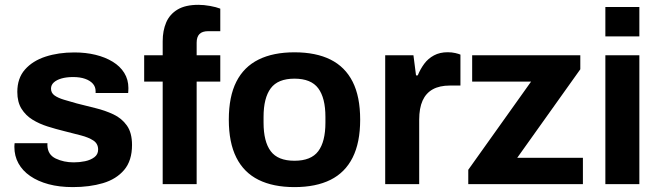

<svg xmlns="http://www.w3.org/2000/svg" viewBox="-20 -752 2695 784"><path d="M277.4 12Q222.3 12 178.4 0.2Q134.4 -11.7 103.1 -33.4Q71.8 -55 55.3 -85.1Q38.7 -115.1 38.7 -152.5Q38.7 -157.1 39.1 -161Q39.5 -164.9 39.7 -167.3H173.8Q173.6 -165.1 173.6 -162.9Q173.6 -160.7 173.6 -158.7Q174.6 -120.5 207.4 -104.7Q240.3 -89 281.3 -89Q304.7 -89 327.3 -93.7Q350 -98.5 365.3 -110Q380.7 -121.5 380.7 -141.3Q380.7 -165.3 361.3 -178.2Q341.8 -191 310.2 -199.2Q278.6 -207.4 242.2 -216.6Q208.3 -224.9 174.4 -235.6Q140.4 -246.3 112.7 -263.4Q85 -280.5 67.8 -307.9Q50.7 -335.3 50.7 -376.7Q50.7 -432.6 81.9 -468Q113.2 -503.5 165.8 -520.7Q218.5 -537.9 283.6 -537.9Q330.2 -537.9 370 -528.2Q409.8 -518.5 440.1 -500Q470.5 -481.5 487.4 -454.3Q504.3 -427 504.3 -392.6Q504.3 -386.5 503.9 -380Q503.5 -373.6 503.3 -372.3H370.4V-379.6Q370.4 -397.7 359.1 -410.3Q347.8 -423 327.4 -430.2Q307 -437.4 278.3 -437.4Q251.5 -437.4 231.2 -431.6Q211 -425.8 199.6 -415.3Q188.3 -404.8 188.3 -390.1Q188.3 -372.7 202.5 -362.4Q216.7 -352.2 240.9 -344.9Q265.1 -337.7 293.8 -329.6Q330.3 -320.2 369.6 -310.6Q408.9 -301 442.9 -285.1Q476.9 -269.2 498 -239.6Q519.1 -210.1 519.1 -160.1Q519.1 -96 487 -58.1Q454.8 -20.2 400.3 -4.1Q345.7 12 277.4 12Z M644.3 0V-418.8H568.7V-526.4H644.3V-583.7Q644.3 -626.7 658.6 -660.3Q672.9 -693.8 705.1 -713.1Q737.2 -732.3 790.3 -732.3Q812.3 -732.3 837.9 -727.7Q863.4 -723.1 879.5 -716.7V-624.7H830.4Q806 -624.7 794.5 -613Q783 -601.3 783 -578V-526.4H879.5V-418.8H783V0Z M1182.4 12Q1095.5 12 1035.7 -17.7Q975.8 -47.4 945.1 -108.5Q914.3 -169.7 914.3 -263.2Q914.3 -357.8 945.1 -418.4Q975.8 -479 1035.7 -508.7Q1095.5 -538.4 1182.4 -538.4Q1270 -538.4 1329.6 -508.7Q1389.2 -479 1419.9 -418.4Q1450.7 -357.8 1450.7 -263.2Q1450.7 -169.7 1419.9 -108.5Q1389.2 -47.4 1329.6 -17.7Q1270 12 1182.4 12ZM1182.4 -95.6Q1250.3 -95.6 1279.5 -134.6Q1308.8 -173.6 1308.8 -251.4V-274.8Q1308.8 -352 1279.5 -391.4Q1250.3 -430.8 1182.4 -430.8Q1114.7 -430.8 1085.5 -391.4Q1056.2 -352 1056.2 -274.8V-251.4Q1056.2 -173.6 1085.5 -134.6Q1114.7 -95.6 1182.4 -95.6Z M1552.9 0V-526.4H1668.2L1678.8 -444.1H1685.8Q1696.5 -470.2 1712.3 -491.6Q1728.1 -513 1752 -525.8Q1775.8 -538.7 1808.2 -538.7Q1825 -538.7 1839.1 -535.4Q1853.1 -532.2 1860.1 -529V-402.7H1817.3Q1775 -402.7 1747.2 -387.3Q1719.4 -371.9 1705.5 -341.1Q1691.7 -310.2 1691.7 -263.2V0Z M1892.1 0V-58.7L2148.6 -418.8H1908V-526.4H2349.6V-469.1L2092 -107.6H2360.2V0Z M2451.9 -603.3V-723.4H2590.7V-603.3ZM2451.9 0V-526.4H2590.7V0Z"/></svg>

Font: Archivo Variable SemiBold
Style: Regular
Weight: 600
Designer: Hector Gatti
Foundry: Omnibus-Type
Version: Version 2.001